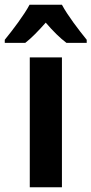

<svg xmlns="http://www.w3.org/2000/svg" viewBox="-62 -786 384 806"><path d="M198 -766H62C40 -724 -10 -658 -42 -619V-606H44C70 -626 99 -656 130 -691C160 -656 189 -627 217 -606H302V-619C268 -661 222 -721 198 -766ZM198 0V-545H63V0Z"/></svg>

Font: Noto Sans Display SemiCondensed
Style: Bold
Weight: 700
Width: 4
Designer: Monotype Design Team
Foundry: Monotype Imaging Inc.
Version: Version 1.900